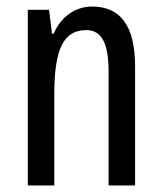

<svg xmlns="http://www.w3.org/2000/svg" viewBox="-20 -567 496 587"><path d="M262 -547C211 -547 167 -517 144 -464H139L130 -537H65V0H146V-279C146 -417 174 -475 244 -475C292 -475 312 -432 312 -348V0H393V-364C393 -488 348 -547 262 -547Z"/></svg>

Font: Noto Sans Ethiopic ExtCond
Style: Regular
Weight: 400
Width: 2
Designer: Monotype Design Team
Foundry: Monotype Imaging Inc.
Version: Version 2.102